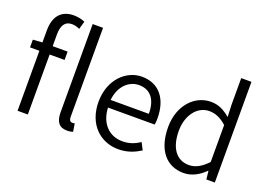

<svg xmlns="http://www.w3.org/2000/svg" viewBox="-113 -1111 1986 1426"><g transform="rotate(20 880.0 -398.0)"><path d="M500 13C523 13 536 10 548 6L538 -57C527 -55 522 -55 518 -55C504 -55 493 -66 493 -93V-796H411V-99C411 -27 438 13 500 13ZM33 -474H107V0H188V-474H306V-540H188V-633C188 -705 214 -743 267 -743C287 -743 308 -738 329 -728L347 -791C322 -802 291 -809 259 -809C157 -809 107 -743 107 -635V-540L33 -535Z M906 13C980 13 1035 -12 1081 -41L1052 -97C1011 -69 969 -53 915 -53C807 -53 735 -132 730 -252H1099C1102 -266 1103 -283 1103 -301C1103 -457 1025 -554 890 -554C766 -554 649 -445 649 -269C649 -92 763 13 906 13ZM729 -312C740 -423 811 -488 891 -488C979 -488 1031 -427 1031 -312Z M1422 13C1489 13 1546 -22 1589 -65H1592L1599 0H1666V-796H1585V-585L1589 -490C1540 -530 1498 -554 1435 -554C1310 -554 1199 -444 1199 -269C1199 -89 1286 13 1422 13ZM1439 -56C1340 -56 1283 -137 1283 -270C1283 -396 1355 -485 1447 -485C1494 -485 1537 -468 1585 -425V-133C1537 -82 1491 -56 1439 -56Z"/></g></svg>

Font: ChiuKong Gothic CL Normal
Style: Regular
Weight: 350
Designer: Ryoko NISHIZUKA 西塚涼子 (kana, bopomofo & ideographs); Paul D. Hunt (Latin, Greek & Cyrillic); Sandoll Communications 산돌커뮤니
Foundry: Adobe
Version: Version 1.300